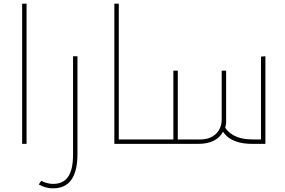

<svg xmlns="http://www.w3.org/2000/svg" viewBox="-20 -780 1544 1041"><path d="M100 -760V0H124V-760Z M268 241C356 241 400 180 400 53V-475H376V58C376 161 345 217 268 217C238 217 216 207 204 200L190 220C212 232 235 241 268 241Z M768 -24H624V-760H600V0H768C771 0 773 -2 773 -5V-20C773 -23 771 -24 768 -24Z M1347 0H1419V-475L1395 -473V-24H1350C1292 -24 1237 -37 1201 -87C1204 -96 1206 -109 1206 -117V-397H1182V-132C1182 -66 1134 -24 1068 -24H944V-397H920V-24H758C755 -24 753 -23 753 -20V-5C753 -2 755 0 758 0H1057C1124 0 1169 -26 1189 -66C1224 -13 1288 0 1347 0Z"/></svg>

Font: Noto Kufi Arabic Thin
Style: Regular
Weight: 100
Designer: Monotype Design Team, David Williams, Khaled Hosny
Foundry: Google LLC
Version: Version 2.109